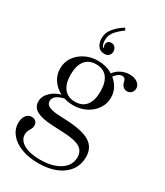

<svg xmlns="http://www.w3.org/2000/svg" viewBox="-244 -818 1041 1210"><g transform="rotate(30 277.0 -213.0)"><path d="M245 294Q176 294 123 274Q70 254 40 218Q10 182 10 136Q10 102 25.5 81.5Q41 61 66 61Q85 61 96 72Q107 83 107 101Q107 109 105 116Q103 123 95 137Q82 158 82 177Q82 220 125.5 244.5Q169 269 244 269Q334 269 388 233.5Q442 198 442 138Q442 94 408 72.5Q374 51 297 47L195 42Q125 38 88.5 17.5Q52 -3 52 -44Q52 -82 83.5 -113Q115 -144 165 -156L196 -144Q156 -137 134 -121Q112 -105 112 -82Q112 -58 137.5 -46Q163 -34 218 -32L262 -30Q382 -25 435 8Q488 41 488 110Q488 166 458 207.5Q428 249 373.5 271.5Q319 294 245 294ZM252 -132Q200 -132 158 -153.5Q116 -175 91.5 -211.5Q67 -248 67 -293Q67 -339 91.5 -375Q116 -411 158 -432.5Q200 -454 252 -454Q304 -454 345.5 -432.5Q387 -411 412 -374.5Q437 -338 437 -293Q437 -248 412.5 -211.5Q388 -175 346 -153.5Q304 -132 252 -132ZM252 -157Q305 -157 332.5 -192Q360 -227 360 -293Q360 -359 332.5 -394Q305 -429 252 -429Q200 -429 172 -394Q144 -359 144 -293Q144 -227 172 -192Q200 -157 252 -157ZM503 -378Q486 -378 474 -389.5Q462 -401 458 -420Q456 -434 448.5 -441Q441 -448 430 -448Q416 -448 401 -437Q386 -426 375 -407L356 -420Q373 -447 403 -463Q433 -479 467 -479Q502 -479 524 -463Q546 -447 546 -422Q546 -403 533.5 -390.5Q521 -378 503 -378ZM294 -720 303 -704Q275 -685 248.5 -656.5Q222 -628 222 -587Q222 -573 227 -556Q232 -539 250 -539L236 -534L244 -549L248 -541Q241 -541 238 -548Q235 -555 235 -565Q235 -575 242.5 -584.5Q250 -594 268 -594Q284 -594 294.5 -582Q305 -570 305 -551Q305 -535 294 -523Q283 -511 261 -511Q229 -511 213.5 -534.5Q198 -558 198 -587Q198 -630 227 -664Q256 -698 294 -720Z"/></g></svg>

Font: Baskervville
Style: Regular
Weight: 400
Designer: Alexis Faudot, Rémi Forte, Morgane Pierson, Rafael Ribas, Tanguy Vanlaeys, Rosalie Wagner, Thomas Huot-Marchand
Foundry: ANRT
Version: Version 1.100